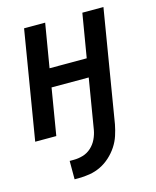

<svg xmlns="http://www.w3.org/2000/svg" viewBox="-111 -597 722 888"><g transform="rotate(-15 250.0 -152.5)"><path d="M135 215V127H155Q177 127 199 120.5Q221 114 238.5 98Q256 82 266 61Q276 40 280 18L320 -223H142L105 0H4L90 -520H191L156 -311H334L369 -520H470L381 18Q376 44 367.5 70Q359 96 343.5 119.5Q328 143 306.5 162.5Q285 182 260 194Q235 206 208 210.5Q181 215 155 215Z"/></g></svg>

Font: Iosevka Semibold Oblique
Style: Regular
Weight: 600
Italic angle: -9°
Monospace: yes
Designer: Belleve Invis
Foundry: Belleve Invis
Version: Version 32.5.0; ttfautohint (v1.8.4)